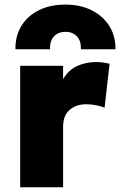

<svg xmlns="http://www.w3.org/2000/svg" viewBox="-20 -794 510 814"><path d="M65.5 0V-515H247.5V-458Q268.5 -496 305.8 -513.5Q343 -531 387.5 -531Q405 -531 418.2 -528.8Q431.5 -526.5 444.5 -524L423.5 -337.5Q406 -344.5 385.8 -348.2Q365.5 -352 346 -352Q303 -352 275.2 -328.2Q247.5 -304.5 247.5 -256.5V0ZM45.5 -585Q44.5 -641.5 70.8 -684.2Q97 -727 145 -750.8Q193 -774.5 257.5 -774.5Q321 -774.5 369 -750.2Q417 -726 443.8 -683.2Q470.5 -640.5 469.5 -585H323Q324.5 -619 306.8 -639Q289 -659 257.5 -659Q226 -659 208.2 -639Q190.5 -619 192 -585Z"/></svg>

Font: Geologica ExtraBold
Style: Regular
Weight: 800
Designer: Sindre Bremnes, Frode Helland
Foundry: Monokrom Skriftforlag AS
Version: Version 1.010;gftools[0.9.28]